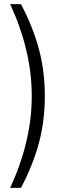

<svg xmlns="http://www.w3.org/2000/svg" viewBox="-20 -725 340 925"><path d="M81 180H29Q80 70 106.5 -41Q133 -152 133 -262Q133 -373 106.5 -484Q80 -595 29 -705H81Q140 -593 168 -486.5Q196 -380 196 -262Q196 -144 168 -38Q140 68 81 180Z"/></svg>

Font: Mulish Light
Style: Regular
Weight: 300
Designer: Vernon Adams
Foundry: Vernon Adams
Version: Version 3.603; ttfautohint (v1.8.3)